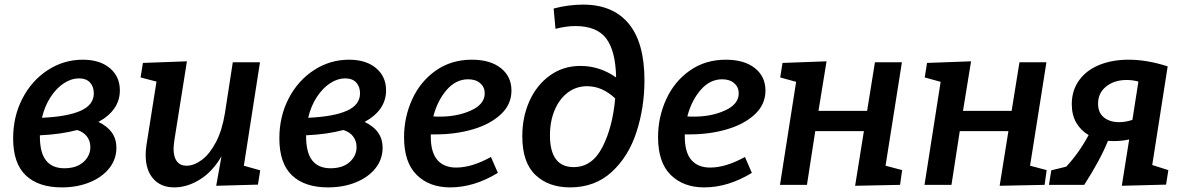

<svg xmlns="http://www.w3.org/2000/svg" viewBox="-20 -802 5138 833"><path d="M485 -161Q485 -111 454 -72Q423 -33 369 -11Q315 11 248 11Q147 11 92 -41Q37 -93 37 -202Q37 -297 77.5 -375Q118 -453 187.5 -498Q257 -543 339 -543Q413 -543 456.5 -506.5Q500 -470 500 -410Q500 -324 407 -273Q485 -236 485 -161ZM162 -291Q273 -296 330 -321.5Q387 -347 387 -397Q387 -426 370.5 -444Q354 -462 322 -462Q290 -462 257.5 -441Q225 -420 199.5 -381Q174 -342 162 -291ZM372 -164Q372 -190 357.5 -209.5Q343 -229 315 -238Q244 -219 153 -215V-211Q153 -139 180 -105.5Q207 -72 259 -72Q312 -72 342 -99Q372 -126 372 -164Z M1038 -83 1109 -63 1099 -1 918 4 941 -124Q902 -57 847 -23Q792 11 736 11Q678 11 645 -26.5Q612 -64 612 -129Q612 -149 615 -170L659 -448L590 -466L600 -529L791 -536L737 -197Q733 -167 733 -157Q733 -121 747.5 -102Q762 -83 789 -83Q822 -83 856 -108.5Q890 -134 917 -185.5Q944 -237 956 -312L990 -532H1108Z M1640 -161Q1640 -111 1609 -72Q1578 -33 1524 -11Q1470 11 1403 11Q1302 11 1247 -41Q1192 -93 1192 -202Q1192 -297 1232.5 -375Q1273 -453 1342.5 -498Q1412 -543 1494 -543Q1568 -543 1611.5 -506.5Q1655 -470 1655 -410Q1655 -324 1562 -273Q1640 -236 1640 -161ZM1317 -291Q1428 -296 1485 -321.5Q1542 -347 1542 -397Q1542 -426 1525.5 -444Q1509 -462 1477 -462Q1445 -462 1412.5 -441Q1380 -420 1354.5 -381Q1329 -342 1317 -291ZM1527 -164Q1527 -190 1512.5 -209.5Q1498 -229 1470 -238Q1399 -219 1308 -215V-211Q1308 -139 1335 -105.5Q1362 -72 1414 -72Q1467 -72 1497 -99Q1527 -126 1527 -164Z M1849 -219V-209Q1849 -141 1877.5 -108Q1906 -75 1959 -75Q2027 -75 2110 -121L2140 -52Q2037 11 1933 11Q1843 11 1788 -43Q1733 -97 1733 -207Q1733 -294 1768.5 -371.5Q1804 -449 1871 -496Q1938 -543 2027 -543Q2107 -543 2153 -506.5Q2199 -470 2199 -409Q2199 -349 2153 -306Q2107 -263 2032 -241Q1957 -219 1872 -219ZM1860 -297Q1870 -296 1889 -296Q1965 -296 2024 -323Q2083 -350 2083 -397Q2083 -424 2063.5 -441Q2044 -458 2011 -458Q1958 -458 1918 -412Q1878 -366 1860 -297Z M2776 -454Q2776 -336 2741.5 -229.5Q2707 -123 2634 -56Q2561 11 2453 11Q2360 11 2303 -43Q2246 -97 2246 -211Q2246 -295 2277.5 -364.5Q2309 -434 2366.5 -475Q2424 -516 2498 -516Q2582 -516 2653 -466Q2651 -580 2610.5 -634.5Q2570 -689 2476 -689Q2438 -689 2390 -677L2382 -765Q2447 -782 2510 -782Q2639 -782 2707.5 -699.5Q2776 -617 2776 -454ZM2649 -375Q2593 -428 2527 -428Q2480 -428 2443.5 -400.5Q2407 -373 2386.5 -324.5Q2366 -276 2366 -215Q2366 -77 2469 -77Q2549 -77 2593.5 -163.5Q2638 -250 2649 -375Z M2951 -219V-209Q2951 -141 2979.5 -108Q3008 -75 3061 -75Q3129 -75 3212 -121L3242 -52Q3139 11 3035 11Q2945 11 2890 -43Q2835 -97 2835 -207Q2835 -294 2870.5 -371.5Q2906 -449 2973 -496Q3040 -543 3129 -543Q3209 -543 3255 -506.5Q3301 -470 3301 -409Q3301 -349 3255 -306Q3209 -263 3134 -241Q3059 -219 2974 -219ZM2962 -297Q2972 -296 2991 -296Q3067 -296 3126 -323Q3185 -350 3185 -397Q3185 -424 3165.5 -441Q3146 -458 3113 -458Q3060 -458 3020 -412Q2980 -366 2962 -297Z M3893 -532 3822 -83 3894 -64 3885 0 3690 4 3728 -233H3517L3481 0H3364L3434 -447L3365 -466L3375 -529L3566 -536L3531 -321H3742L3776 -532Z M4520 -532 4449 -83 4521 -64 4512 0 4317 4 4355 -233H4144L4108 0H3991L4061 -447L3992 -466L4002 -529L4193 -536L4158 -321H4369L4403 -532Z M4979 -86 5049 -64 5039 -1 4847 4 4879 -197Q4848 -190 4814 -190Q4796 -190 4787 -191Q4754 -109 4684 0H4531L4541 -63L4606 -79Q4661 -138 4703 -216Q4669 -236 4649.5 -269.5Q4630 -303 4630 -350Q4630 -410 4662 -454Q4694 -498 4750 -520.5Q4806 -543 4876 -543Q4957 -543 5046 -514ZM4893 -282 4919 -448Q4895 -455 4868 -455Q4815 -455 4779.5 -427Q4744 -399 4744 -352Q4744 -313 4769.5 -292.5Q4795 -272 4835 -272Q4864 -272 4893 -282Z"/></svg>

Font: Bitter Pro SemiBold
Style: Italic
Weight: 600
Italic angle: -9°
Designer: Sol Matas, and Bitter project Authors
Foundry: Sol Matas
Version: Version 1.010